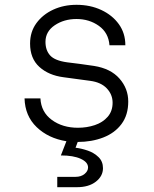

<svg xmlns="http://www.w3.org/2000/svg" viewBox="-20 -580 640 798"><path d="M218 198V155H294Q317 155 331.5 143Q346 131 346 116Q346 94 315.5 80Q285 66 233 66L256 7Q181 -5 132.5 -51.5Q84 -98 82 -171H148Q151 -114 195.5 -81.5Q240 -49 304 -49Q341 -49 374 -60Q407 -71 427.5 -94.5Q448 -118 448 -153Q448 -187 424 -212.5Q400 -238 355 -244Q327 -248 299.5 -251.5Q272 -255 244 -259Q182 -267 143.5 -302Q105 -337 105 -399Q105 -448 131.5 -484Q158 -520 201.5 -540Q245 -560 298 -560Q355 -560 401 -538.5Q447 -517 474 -479.5Q501 -442 501 -392H435Q431 -444 391 -472.5Q351 -501 298 -501Q246 -501 207.5 -475Q169 -449 169 -406Q169 -371 188.5 -349.5Q208 -328 259 -321Q283 -318 311 -314.5Q339 -311 371 -306Q440 -295 476.5 -253.5Q513 -212 513 -158Q513 -102 485 -64.5Q457 -27 409 -8.5Q361 10 303 10L294 34Q319 37 345 46Q371 55 389.5 73Q408 91 408 119Q408 152 378.5 175Q349 198 300 198Z"/></svg>

Font: Tiny ExtraLight
Style: Regular
Weight: 200
Monospace: yes
Designer: Philipp Nurullin, Konstantin Bulenkov
Foundry: JetBrains
Version: Version 2.251; ttfautohint (v1.8.4.7-5d5b)